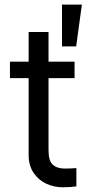

<svg xmlns="http://www.w3.org/2000/svg" viewBox="-20 -794 381 821"><path d="M298.8 -460H187.5V-152.3Q187.5 -105.5 206.1 -89.4Q224.6 -73.2 256.8 -73.2Q281.2 -73.2 306.6 -75.2V2.9Q281.2 6.8 248 6.8Q210.9 6.8 177.7 -8.5Q144.5 -23.9 123.5 -55.2Q102.5 -86.4 102.5 -130.9V-460H22.5V-530.3H102.5V-657.2H187.5V-530.3H298.8ZM245.1 -774.4H330.1L305.7 -595.7H245.1Z"/></svg>

Font: Pretendard
Style: Regular
Weight: 400
Designer: Base glyphs from Inter by Rasmus Andersson; Hangeul glyphs from Noto Sans CJK(Source Han Sans) by Jang Soo-young and Kan
Foundry: Kil Hyung-jin
Version: Version 1.309